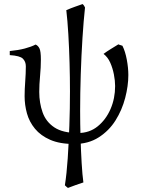

<svg xmlns="http://www.w3.org/2000/svg" viewBox="-20 -688 700 944"><path d="M374 -142Q374 -80 376 -12Q378 56 381.5 114.5Q385 173 390 209Q374 214 353 221.5Q332 229 314 236Q310 233 307 230.5Q304 228 299 223Q308 166 313 90.5Q318 15 321 -69.5Q324 -154 324 -239Q324 -306 322 -378.5Q320 -451 316 -519Q312 -587 306 -638Q329 -648 349 -655Q369 -662 386 -668Q390 -665 393.5 -659.5Q397 -654 398 -651Q391 -587 385.5 -501Q380 -415 377 -322Q374 -229 374 -142ZM611 -319Q611 -266 595.5 -206.5Q580 -147 548 -96Q516 -45 465 -12.5Q414 20 345 20Q274 20 227 -0.5Q180 -21 152 -55Q124 -89 112.5 -130.5Q101 -172 101 -215Q101 -248 104 -287.5Q107 -327 107 -362Q107 -385 92.5 -399.5Q78 -414 28 -417V-437Q70 -441 102 -449.5Q134 -458 155 -469Q167 -464 174 -450Q181 -436 181 -395Q181 -357 177 -314.5Q173 -272 173 -236Q173 -182 189.5 -135.5Q206 -89 247.5 -61.5Q289 -34 364 -34Q420 -34 460.5 -67Q501 -100 523.5 -152Q546 -204 546 -265Q546 -291 540 -322Q534 -353 522 -380Q510 -407 489 -423Q505 -435 525.5 -447.5Q546 -460 562 -470Q568 -467 571.5 -466.5Q575 -466 582 -463Q596 -435 603.5 -394.5Q611 -354 611 -319Z"/></svg>

Font: ChillKai
Style: Regular
Weight: 400
Designer: ChillType
Foundry: 寒蝉字型
Version: Version 2.000